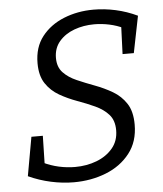

<svg xmlns="http://www.w3.org/2000/svg" viewBox="-52 -753 685 807"><g transform="rotate(-5 290.5 -349.0)"><path d="M227.4 9Q180.3 9 131.3 -1.7Q82.3 -12.3 36.6 -33.3L65.9 -197.1H114.1L111.2 -69.5L103.1 -85.5Q135.1 -69.9 169.8 -62.2Q204.4 -54.6 238.1 -54.6Q287.3 -54.6 329.3 -70.7Q371.2 -86.8 397.2 -117.8Q423.2 -148.7 423.2 -193.7Q423.2 -235.3 401.3 -259.8Q379.5 -284.2 344.7 -300.2Q309.8 -316.2 270.8 -330.2Q231.9 -344.2 197 -364.2Q162.2 -384.2 140.4 -416.9Q118.5 -449.6 118.5 -502.6Q118.5 -570 153.7 -615Q188.9 -660 246.8 -683.4Q304.6 -706.7 372.3 -706.7Q418 -706.7 465.2 -696.4Q512.4 -686 556.5 -665L525.4 -509.9H477.9L482.5 -629.2L494.2 -617.5Q465.2 -631.5 433.3 -638.3Q401.3 -645.1 370 -645.1Q324.7 -645.1 285.4 -630.7Q246.1 -616.2 221.8 -587.7Q197.5 -559.3 197.5 -518Q197.5 -479.4 219.5 -456.3Q241.5 -433.1 276.4 -418Q311.2 -402.8 350.2 -388.3Q389.2 -373.8 424 -353.5Q458.8 -333.1 480.8 -299.6Q502.8 -266.1 502.8 -210.7Q502.8 -138.4 464.3 -89.4Q425.8 -40.3 363.3 -15.7Q300.7 9 227.4 9Z"/></g></svg>

Font: Bitter Thin
Style: Italic
Weight: 100
Italic angle: -9°
Designer: Sol Matas, and Bitter project Authors
Foundry: Sol Matas
Version: Version 2.002